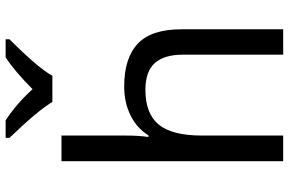

<svg xmlns="http://www.w3.org/2000/svg" viewBox="-186 -804 991 658"><g transform="rotate(-90 309.0 -475.5)"><path d="M450.2 0V-342.8Q450.2 -408.2 421.1 -440.2Q392.1 -472.2 330.1 -472.2Q248.5 -472.2 210.7 -426.8Q172.9 -381.3 172.9 -276.9V0H85V-759.8H172.9V-537.1Q172.9 -493.2 168 -461.9H173.8Q197.8 -501 241.7 -522.9Q285.6 -544.9 340.8 -544.9Q438.5 -544.9 487.8 -498.3Q537.1 -451.7 537.1 -349.1V0ZM165 -951.2H225.1Q280.8 -915 332 -858.9Q393.6 -920.4 440.9 -951.2H502.9V-938Q402.8 -837.9 377.9 -791H288.1Q258.8 -840.8 165 -938Z"/></g></svg>

Font: Noto Sans Southeast Asian
Style: Regular
Weight: 400
Designer: Monotype Design Team
Foundry: Monotype Imaging Inc.
Version: Version 1.06 uh; ttfautohint (v1.4.1)